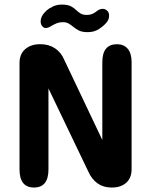

<svg xmlns="http://www.w3.org/2000/svg" viewBox="-20 -813 659 836"><path d="M128 3.5Q65 3.5 65 -75.5V-538Q65 -578 90 -599.2Q115 -620.5 153.5 -620.5H157Q192 -620.5 219 -603Q246 -585.5 260 -552L425.5 -203.5V-542Q425.5 -620.5 489.5 -620.5Q519 -620.5 536 -600.8Q553 -581 553 -542V-76.5Q553 -38 529.5 -17.2Q506 3.5 468 3.5H465Q430 3.5 404.8 -14.5Q379.5 -32.5 365 -65L191 -428V-75.5Q191 3.5 128 3.5ZM362 -673Q337 -673 322.8 -680.5Q308.5 -688 296 -698.5Q286.5 -706.5 277 -711.5Q267.5 -716.5 253 -716.5Q239 -716.5 227.2 -711.8Q215.5 -707 206 -701.5Q190 -691 179.5 -691Q170 -691 163.5 -699.5Q157 -708 157 -719.5Q157 -744 182.5 -767Q194.5 -777.5 211.5 -785.2Q228.5 -793 248.5 -793Q274 -793 288 -786Q302 -779 312.5 -768.5Q321.5 -760 331.2 -754Q341 -748 357.5 -748Q371.5 -748 381.5 -752.2Q391.5 -756.5 399.5 -763Q405.5 -768 412.2 -771.2Q419 -774.5 427 -774.5Q437.5 -774.5 446.2 -767Q455 -759.5 455 -744.5Q455 -727.5 443.5 -714.5Q432 -700.5 411.2 -686.8Q390.5 -673 362 -673Z"/></svg>

Font: Sono ExtraLight Monospace SemiBold
Style: Regular
Weight: 600
Version: Version 2.112